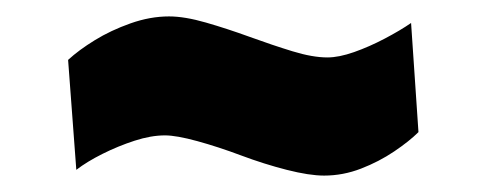

<svg xmlns="http://www.w3.org/2000/svg" viewBox="-20 -371 594 234"><path d="M375 -157Q357 -157 329.5 -164Q302 -171 274 -181.5Q246 -192 220.5 -199Q195 -206 181 -206Q164 -206 144 -199.5Q124 -193 105 -183.5Q86 -174 73 -164L63 -298Q76 -310 95.5 -322Q115 -334 139 -342.5Q163 -351 186 -351Q205 -351 231 -343.5Q257 -336 284.5 -326Q312 -316 336.5 -308.5Q361 -301 379 -301Q393 -301 411.5 -307.5Q430 -314 449 -324Q468 -334 481 -343L490 -210Q479 -199 460.5 -186.5Q442 -174 420 -165.5Q398 -157 375 -157Z"/></svg>

Font: Cairo Play Black
Style: Regular
Weight: 900
Version: Version 3.119